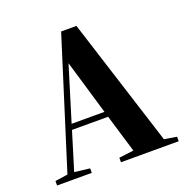

<svg xmlns="http://www.w3.org/2000/svg" viewBox="-120 -772 860 884"><g transform="rotate(-20 310.0 -330.0)"><path d="M12 0H182V-22L107 -31L164 -217H341L397 -31L325 -22V0H608V-22L547 -32L347 -660H272L74 -31L12 -22ZM172 -244 254 -511 333 -244Z"/></g></svg>

Font: Source Serif 4 Display
Style: Bold
Weight: 700
Designer: Frank Grießhammer
Foundry: Adobe Systems Incorporated
Version: Version 4.004;hotconv 1.0.117;makeotfexe 2.5.65602